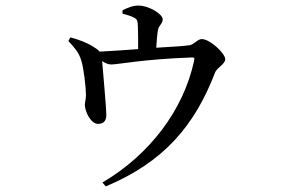

<svg xmlns="http://www.w3.org/2000/svg" viewBox="-20 -599 1040 688"><path d="M419 -550C434 -546 449 -542 460 -536C472 -530 473 -524 474 -506C475 -486 475 -449 475 -423C432 -420 379 -416 337 -414C332 -420 324 -426 312 -433C290 -447 259 -458 232 -465L225 -452C245 -430 262 -413 271 -383C280 -357 288 -284 288 -259C288 -245 284 -231 284 -223C285 -197 306 -154 333 -155C351 -156 361 -165 361 -188C361 -211 349 -343 346 -380C359 -372 367 -368 379 -368C403 -368 495 -387 665 -393C677 -394 678 -392 675 -379C637 -205 517 -45 347 55L359 69C566 -18 677 -147 751 -340C759 -358 787 -369 787 -387C787 -408 732 -459 703 -459C689 -459 675 -440 660 -437C632 -433 585 -431 540 -428C541 -448 543 -471 545 -486C548 -510 563 -512 563 -530C563 -548 515 -579 475 -579C455 -579 437 -571 419 -562Z"/></svg>

Font: Noto Serif CJK JP Medium
Style: Regular
Weight: 500
Designer: Ryoko NISHIZUKA 西塚涼子 (kana & ideographs); Frank Grießhammer (Latin, Greek & Cyrillic); Wenlong ZHANG 张文龙 (bopomofo); San
Foundry: Adobe Systems Incorporated
Version: Version 1.000;PS 1;hotconv 16.6.53;makeotf.lib2.5.65590